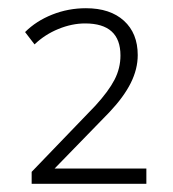

<svg xmlns="http://www.w3.org/2000/svg" viewBox="-20 -729 420 467"><path d="M57 -282V-311L212 -472Q244 -507 258.5 -535Q273 -563 273 -594Q273 -672 187 -672Q155 -672 122 -658.5Q89 -645 64 -621L41 -651Q68 -678 107 -693.5Q146 -709 189 -709Q248 -709 281.5 -678.5Q315 -648 315 -595Q315 -561 298 -527Q281 -493 246 -456L103 -309V-319H336V-282Z"/></svg>

Font: Mulish ExtraLight ExtraLight
Style: Regular
Weight: 250
Version: Version 3.603